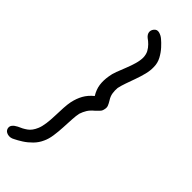

<svg xmlns="http://www.w3.org/2000/svg" viewBox="-376 -812 1209 1209"><g transform="rotate(45 228.5 -207.5)"><path d="M325 -185Q322 -169 311.5 -159.5Q301 -150 288 -136Q265 -117 253 -97.5Q241 -78 233 -54Q228 -32 226 3.5Q224 39 222 79Q220 119 214.5 156.5Q209 194 196 221Q182 253 157 278.5Q132 304 104.5 321.5Q77 339 56 349Q32 363 8.5 356.5Q-15 350 -20 330Q-24 313 -13.5 300Q-3 287 17 277Q47 265 72.5 247Q98 229 114 191Q124 168 128.5 134Q133 100 134 62.5Q135 25 137 -9.5Q139 -44 144 -68Q153 -109 171 -141.5Q189 -174 223 -202Q201 -238 196 -273.5Q191 -309 198 -351Q201 -375 212.5 -405.5Q224 -436 237 -468Q250 -500 259 -531.5Q268 -563 268 -589Q267 -617 256.5 -636Q246 -655 231 -670Q216 -685 200 -696Q183 -710 180.5 -727Q178 -744 190 -759Q204 -777 225.5 -771.5Q247 -766 264 -751Q281 -737 302.5 -713.5Q324 -690 340.5 -659.5Q357 -629 357 -593Q358 -563 349.5 -529Q341 -495 328.5 -460.5Q316 -426 305 -394.5Q294 -363 289 -339Q287 -316 290.5 -293Q294 -270 309 -247Q319 -231 324.5 -217Q330 -203 325 -185Z"/></g></svg>

Font: Edu QLD Beginner SemiBold
Style: Regular
Weight: 600
Designer: Tina and Corey Anderson
Foundry: Google for Education
Version: Version 1.003